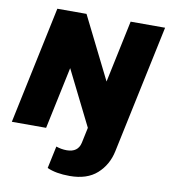

<svg xmlns="http://www.w3.org/2000/svg" viewBox="-105 -724 915 1037"><g transform="rotate(10 352.5 -205.0)"><path d="M347 234Q271 234 223 212L249 90Q278 100 307 100Q369 100 381 46L399 -39L249 -340L177 0H-11L125 -644H285L455 -303L527 -644H716L567 60Q551 136 496.5 185Q442 234 347 234Z"/></g></svg>

Font: Kanit
Style: Bold Italic
Weight: 700
Italic angle: -12°
Designer: Katatrad Team
Foundry: CadsonDemak
Version: Version 2.000; ttfautohint (v1.8.3)